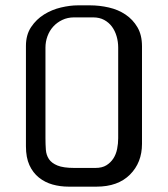

<svg xmlns="http://www.w3.org/2000/svg" viewBox="-20 -674 628 718"><path d="M77 -502Q77 -544 96.5 -573Q116 -602 145 -620Q174 -638 208 -646Q242 -654 271 -654H317Q352 -654 387 -646Q422 -638 449.5 -619.5Q477 -601 494 -572Q511 -543 511 -501V-136Q511 -66 466 -21Q421 24 341 24H237Q205 24 176.5 16Q148 8 125.5 -10Q103 -28 90 -56.5Q77 -85 77 -127ZM150 -157Q150 -134 151.5 -114Q153 -94 163 -79Q173 -64 195 -55Q217 -46 258 -46H337Q362 -46 378 -56Q394 -66 404 -81.5Q414 -97 418 -117Q422 -137 422 -157V-496Q422 -518 416 -538.5Q410 -559 398.5 -574.5Q387 -590 369.5 -599.5Q352 -609 328 -609H257Q233 -609 213 -599.5Q193 -590 179 -574.5Q165 -559 157.5 -538.5Q150 -518 150 -496Z"/></svg>

Font: BM HANNA Air
Style: Regular
Weight: 400
Designer: Woowa Brothers : Cheoljun Lim; Soyoung Lee; Taehyun Cha; Byungsun Park; Minjin Kim; Hyesun Chae; Myungsoo Han; Bongjin K
Foundry: Sandoll Communications Inc.
Version: Version 1.000;PS 1;hotconv 16.6.51;makeotf.lib2.5.65220